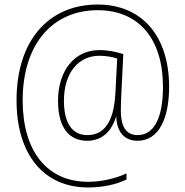

<svg xmlns="http://www.w3.org/2000/svg" viewBox="-20 -730 817 847"><path d="M726 -347C726 -569 608 -710 411 -710C199 -710 53 -557 53 -287C53 -53 169 97 369 97C433 97 492 84 538 62V35C489 58 426 72 369 72C186 72 80 -65 80 -287C80 -538 214 -685 411 -685C596 -685 699 -554 699 -347C699 -213 661 -134 587 -134C534 -134 513 -175 513 -243C513 -272 515 -308 516 -331L524 -491C495 -501 458 -509 418 -509C310 -509 236 -420 236 -285C236 -169 283 -109 365 -109C419 -109 468 -138 492 -215H493C495 -148 529 -109 587 -109C680 -109 726 -206 726 -347ZM262 -285C262 -410 327 -484 418 -484C449 -484 474 -479 497 -472L489 -319C482 -189 438 -134 365 -134C297 -134 262 -190 262 -285Z"/></svg>

Font: Noto Sans Gujarati UI SemiCondensed Thin
Style: Regular
Weight: 100
Width: 4
Designer: Jelle Bosma - Monotype Design Team, Universal Thirst
Foundry: Monotype Imaging Inc.
Version: Version 2.106